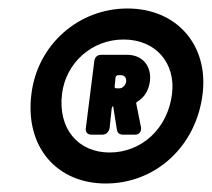

<svg xmlns="http://www.w3.org/2000/svg" viewBox="-20 -728 499 452"><path d="M280 -708C164 -708 68 -622 54 -507C38 -383 113 -296 229 -296C346 -296 442 -383 457 -507C471 -622 396 -708 280 -708ZM238 -369C164 -369 116 -425 126 -507C135 -580 196 -635 271 -635C346 -635 394 -580 385 -507C375 -425 313 -369 238 -369ZM333 -537C337 -572 316 -599 279 -599H218C209 -599 203 -593 202 -584L182 -426C181 -417 186 -411 195 -411H221C230 -411 236 -417 238 -426L243 -473C244 -476 245 -478 246 -478C247 -478 247 -476 247 -474L255 -424C256 -415 261 -411 270 -411H298C308 -411 313 -418 312 -428L301 -483C300 -485 301 -488 304 -489C320 -499 330 -515 333 -537ZM265 -551C273 -551 278 -545 277 -536C276 -528 269 -520 261 -520H254C251 -520 249 -522 250 -525L252 -546C253 -549 255 -551 258 -551Z"/></svg>

Font: Barlow Condensed Black
Style: Italic
Weight: 900
Width: 3
Italic angle: -7°
Designer: Jeremy Tribby
Foundry: Tribby Type
Version: Version 1.422;hotconv 1.0.109;makeotfexe 2.5.65596